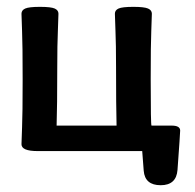

<svg xmlns="http://www.w3.org/2000/svg" viewBox="-20 -443 573 563"><path d="M451.2 100.1Q404.8 100.1 401.4 57.6L397 0H90.3Q43 0 43 -20Q43 -32.7 44.7 -69.8Q46.4 -106.9 46.4 -210.4Q46.4 -314 44.7 -352.1Q43 -390.1 43 -402.8Q43 -413.1 54 -418Q64.9 -422.9 97.2 -422.9Q129.4 -422.9 140.4 -418Q151.4 -413.1 151.4 -402.8Q151.4 -390.1 149.7 -352.1Q147.9 -314 147.9 -245.1Q147.9 -130.9 146 -74.7H321.8Q320.3 -130.9 320.3 -245.1Q320.3 -314 318.6 -352.1Q316.9 -390.1 316.9 -402.8Q316.9 -413.1 327.6 -418Q338.4 -422.9 371.1 -422.9Q402.8 -422.9 414.1 -418Q425.3 -413.1 425.3 -402.8Q425.3 -390.1 423.6 -352.1Q421.9 -314 421.9 -210.4Q421.9 -74.7 424.3 -74.7H483.4Q508.3 -74.7 508.3 -60.1Q508.3 -52.7 500.5 55.2Q497.1 100.1 451.2 100.1Z"/></svg>

Font: Bainsley
Style: Bold
Weight: 700
Designer: Paul James MIller
Foundry: High-Logic / Made with FontCreator
Version: Version 1.411;March 28, 2021;FontCreator 13.0.0.2683 64-bit